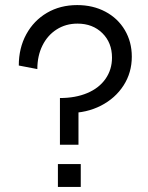

<svg xmlns="http://www.w3.org/2000/svg" viewBox="-20 -736 584 756"><path d="M421 -509Q421 -568 383 -605.5Q345 -643 285 -643Q239 -643 203 -620Q167 -597 147 -556.5Q127 -516 127 -464L54 -478Q54 -547 83.5 -601Q113 -655 165 -685.5Q217 -716 284 -716Q346 -716 395 -690Q444 -664 471.5 -617.5Q499 -571 499 -513Q499 -450 466.5 -399.5Q434 -349 377.5 -320Q321 -291 251 -291L289 -339V-166H216V-350Q277 -350 323.5 -369.5Q370 -389 395.5 -425.5Q421 -462 421 -509ZM208 -90H298V0H208Z"/></svg>

Font: Uncut Sans Variable
Style: Regular
Weight: 400
Designer: Kasper Nordkvist
Foundry: UNCUT.wtf
Version: Version 1.303;Glyphs 3.1.2 (3151)